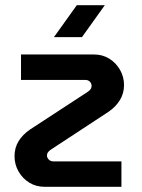

<svg xmlns="http://www.w3.org/2000/svg" viewBox="-20 -720 548 740"><path d="M152 0Q119 0 93 -16Q67 -32 51.5 -59Q36 -86 36 -118Q36 -151 52 -176.5Q68 -202 96 -221L318 -366Q327 -372 330 -377.5Q333 -383 333 -389Q333 -398 326.5 -405Q320 -412 309 -412H61V-510H343Q375 -510 401 -494Q427 -478 442.5 -451Q458 -424 458 -392Q458 -360 442 -334Q426 -308 398 -289L177 -144Q168 -138 164.5 -132.5Q161 -127 161 -121Q161 -112 168 -105Q175 -98 186 -98H448V0ZM188 -577 276 -700H384L296 -577Z"/></svg>

Font: MuseoModerno Medium
Style: Regular
Weight: 500
Designer: Pablo Cosgaya, Héctor Gatti, Marcela Romero, and the Authors of The MuseoModerno Project.
Foundry: Omnibus-Type Team
Version: Version 1.001